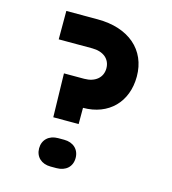

<svg xmlns="http://www.w3.org/2000/svg" viewBox="-109 -820 819 914"><g transform="rotate(15 300.0 -362.5)"><path d="M301 -225V-305C427 -305 510 -389 510 -515C510 -646 413 -730 260 -730H105V-590H270C325 -590 360 -561 360 -515C360 -470 325 -440 271 -440H171L176 -225ZM253 5C299 5 329 -22 329 -65C329 -107 299 -135 254 -135H224C179 -135 149 -107 149 -65C149 -23 179 5 224 5Z"/></g></svg>

Font: Tekne LDO ExtraBold
Style: Regular
Weight: 800
Monospace: yes
Designer: Alessio Laiso, Mario Rullo, Paolo Rosset
Foundry: Alessio Laiso
Version: Version 1.000;hotconv 1.0.109;makeotfexe 2.5.65596